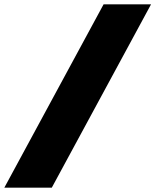

<svg xmlns="http://www.w3.org/2000/svg" viewBox="-31 -757 717 886"><path d="M-11 109 447 -737H666L208 109Z"/></svg>

Font: Tomorrow
Style: Bold Italic
Weight: 700
Italic angle: -10°
Designer: Tony de Marco, Monica Rizzolli
Foundry: Just in Type
Version: Version 2.002